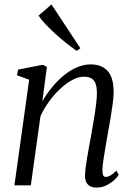

<svg xmlns="http://www.w3.org/2000/svg" viewBox="-20 -836 598 866"><path d="M171 -379Q191.5 -414.5 216.8 -444.8Q242 -475 270.2 -497.8Q298.5 -520.5 328.8 -533Q359 -545.5 389.5 -545.5Q438 -545.5 465.2 -516.2Q492.5 -487 492.5 -419.5Q492.5 -399.5 488.5 -369Q484.5 -338.5 478.8 -304.2Q473 -270 467 -238Q462 -208.5 456.5 -177Q451 -145.5 446.8 -117.5Q442.5 -89.5 442 -69.5Q442 -54 445 -46Q448 -38 456.5 -38Q466.5 -38 478.5 -44.8Q490.5 -51.5 505 -66.5L515.5 -47.5Q509.5 -37 494.8 -23.5Q480 -10 459.8 0Q439.5 10 415 10Q399.5 10 387.5 4.2Q375.5 -1.5 369.2 -14Q363 -26.5 363.5 -47Q364 -61 366.5 -81.8Q369 -102.5 373.2 -126.8Q377.5 -151 382.2 -177Q387 -203 391.5 -228Q395.5 -251.5 400 -276.8Q404.5 -302 408.2 -326.8Q412 -351.5 414.5 -374.2Q417 -397 417 -415Q417 -443 411 -459.2Q405 -475.5 391.8 -482.8Q378.5 -490 356.5 -490Q334.5 -490 307.5 -476Q280.5 -462 253.5 -437.2Q226.5 -412.5 202.8 -380.2Q179 -348 162.5 -312L119 0H45L111.5 -476.5L56.5 -496.5L61.5 -522L173.5 -544L191.5 -534ZM326 -606.5Q305 -621 280 -640.8Q255 -660.5 230.5 -682.8Q206 -705 185.8 -726.2Q165.5 -747.5 154 -765.5L212 -816L342.5 -618.5Z"/></svg>

Font: Merriweather 72pt Light
Style: Italic
Weight: 300
Italic angle: -7.8°
Version: Version 2.101